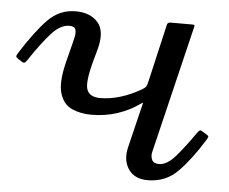

<svg xmlns="http://www.w3.org/2000/svg" viewBox="-106 -580 764 640"><g transform="rotate(5 276.0 -260.0)"><path d="M-57.5 -374Q-9.5 -450 29.5 -490Q68.5 -530 122.5 -530Q172 -530 197.5 -500.2Q223 -470.5 205.5 -408L195 -370Q175 -296.5 184.2 -272.8Q193.5 -249 228.5 -249Q293.5 -249 365 -290Q375.5 -296 378.8 -301.8Q382 -307.5 385 -321.5L429 -512.5Q431 -520 441 -520H511.5Q519 -520 520.2 -518.8Q521.5 -517.5 520 -511.5L417 -84Q414 -71 419.2 -59Q424.5 -47 443 -47Q470 -47 499 -80.8Q528 -114.5 558 -158Q565 -168 568.2 -170Q571.5 -172 577.5 -168L590 -160.5Q597.5 -156 598.8 -153.5Q600 -151 593.5 -140.5Q552.5 -74 511.5 -32Q470.5 10 410 10Q365.5 10 345.2 -20.5Q325 -51 336 -95L370 -235Q373 -246.5 372 -246.2Q371 -246 364.5 -241.5Q331 -217.5 290.2 -204.2Q249.5 -191 204 -191Q168 -191 139 -203.8Q110 -216.5 98.8 -252.8Q87.5 -289 105 -359L121.5 -424Q124 -434 126.8 -447Q129.5 -460 126 -470Q122.5 -480 105.5 -480Q75 -480 44.5 -445.5Q14 -411 -20 -360Q-25 -352 -29.5 -347Q-34 -342 -40.5 -346L-53 -354Q-61.5 -359.5 -62 -362.8Q-62.5 -366 -57.5 -374Z"/></g></svg>

Font: Besley
Style: Italic
Weight: 400
Italic angle: -13°
Designer: Owen Earl
Foundry: indestructible type*
Version: Version 4.000; ttfautohint (v1.8.4.7-5d5b)